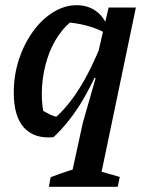

<svg xmlns="http://www.w3.org/2000/svg" viewBox="-20 -524 571 739"><path d="M186 4Q113 11 73 -32Q33 -75 33 -168Q33 -234 52.5 -294Q72 -354 106 -401.5Q140 -449 184 -476.5Q228 -504 275 -504Q316 -504 346.5 -483.5Q377 -463 392 -426L391 -394Q323 -433 226 -439L266 -450Q232 -427 205 -387.5Q178 -348 162 -298Q146 -248 142 -193.5Q138 -139 148 -86L132 -106Q151 -94 170 -84.5Q189 -75 211 -72L189 -68Q240 -111 286 -184.5Q332 -258 374 -364L395 -345Q351 -229 301 -143Q251 -57 186 4ZM168 195 175 158Q217 142 247.5 132.5Q278 123 308 119L441 157L433 195ZM245 195 299 -52 348 -223 336 -227 398 -495H503L359 195Z"/></svg>

Font: Piazzolla Thin
Style: Bold Italic
Weight: 700
Italic angle: -11.3°
Version: Version 2.005